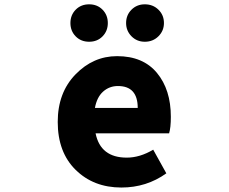

<svg xmlns="http://www.w3.org/2000/svg" viewBox="-20 -838 1040 872"><path d="M531.2 13.7Q405.3 13.7 323.7 -66.4Q242.2 -146.5 242.2 -284.2Q242.2 -417 322.8 -500Q403.3 -583 511.7 -583Q629.9 -583 692.9 -506.8Q755.9 -430.7 755.9 -307.6Q755.9 -257.8 748 -232.4H414.1Q436.5 -122.1 555.7 -122.1Q615.2 -122.1 675.8 -158.2L735.4 -50.8Q645.5 13.7 531.2 13.7ZM411.1 -347.7H605.5Q605.5 -447.3 515.6 -447.3Q476.6 -447.3 448.2 -421.9Q419.9 -396.5 411.1 -347.7ZM445.8 -672.9Q421.9 -648.4 384.8 -648.4Q347.7 -648.4 323.7 -672.9Q299.8 -697.3 299.8 -733.4Q299.8 -769.5 323.7 -793.9Q347.7 -818.4 384.8 -818.4Q421.9 -818.4 445.8 -793.9Q469.7 -769.5 469.7 -733.4Q469.7 -697.3 445.8 -672.9ZM637.7 -648.4Q601.6 -648.4 577.1 -673.3Q552.7 -698.2 552.7 -733.4Q552.7 -769.5 577.1 -793.9Q601.6 -818.4 637.7 -818.4Q674.8 -818.4 699.7 -793.9Q724.6 -769.5 724.6 -733.4Q724.6 -698.2 699.7 -673.3Q674.8 -648.4 637.7 -648.4Z"/></svg>

Font: GenEi Gothic M Heavy
Style: Regular
Weight: 800
Designer: o_tamon (Modified); [Source Han Sans]
Ryoko NISHIZUKA  (kana & ideographs); Paul D. Hunt (Latin, Greek & Cyrillic); Wenl
Version: Version 1.1a;Original Version 1.004